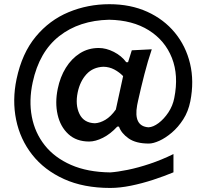

<svg xmlns="http://www.w3.org/2000/svg" viewBox="-20 -761 998 929"><path d="M513.7 148.4Q384.3 148.4 289.3 105.2Q194.3 62 136 -12.2Q77.6 -86.4 58.1 -181.2Q38.6 -275.9 60.1 -378.4Q86.4 -503.4 152.8 -583.5Q219.2 -663.6 312 -702.1Q404.8 -740.7 509.3 -740.7Q611.8 -740.7 692.4 -704.1Q772.9 -667.5 826.2 -602.8Q879.4 -538.1 899.7 -452.9Q919.9 -367.7 900.9 -271Q891.1 -221.7 866.7 -183.6Q842.3 -145.5 811.5 -119.4Q780.8 -93.3 751 -79.8Q721.2 -66.4 700.2 -66.4Q637.7 -66.4 602.3 -91.3Q566.9 -116.2 555.7 -148.4H547.4Q514.6 -112.8 478.3 -94.5Q441.9 -76.2 411.6 -76.2Q349.6 -76.2 310.8 -112.1Q272 -147.9 258.8 -206.1Q245.6 -264.2 259.3 -331.1Q271 -388.7 298.6 -433.1Q326.2 -477.5 366.7 -503.2Q407.2 -528.8 457.5 -528.8Q493.7 -528.8 531 -509.8Q568.4 -490.7 590.8 -460H599.6L617.7 -517.6L714.4 -522.5Q694.8 -464.8 678.5 -400.9Q662.1 -336.9 647.9 -272.9L643.6 -252Q625 -149.9 698.7 -145Q721.2 -146 747.3 -165.5Q773.4 -185.1 794.7 -217Q815.9 -249 823.2 -286.6Q845.2 -396 811.8 -480.7Q778.3 -565.4 700 -614.5Q621.6 -663.6 507.8 -665.5Q363.3 -662.1 266.6 -586.2Q169.9 -510.3 138.2 -362.8Q119.1 -274.4 134 -196.3Q148.9 -118.2 196.5 -58.1Q244.1 2 323.7 36.9Q403.3 71.8 513.7 73.2Q548.3 70.8 597.9 60.8Q647.5 50.8 704.6 31.7Q761.7 12.7 819.3 -15.6V72.8Q774.9 91.3 721.2 108.9Q667.5 126.5 613.5 137.5Q559.6 148.4 513.7 148.4ZM439.5 -164.6Q463.9 -166 490 -181.4Q516.1 -196.8 540.5 -231L575.7 -392.6Q557.6 -411.6 533.2 -424.6Q508.8 -437.5 480.5 -438Q429.7 -436 398.4 -401.9Q367.2 -367.7 356 -314.5Q343.3 -253.4 364.5 -209.7Q385.7 -166 439.5 -164.6Z"/></svg>

Font: Pinar-DS3-FD SemiBold
Style: Regular
Weight: 600
Designer: Amin Abedi
Version: Version 3.000